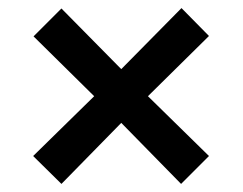

<svg xmlns="http://www.w3.org/2000/svg" viewBox="-20 -488 600 475"><path d="M132 -467 280 -317 429 -468 497 -399 346 -250 497 -102 428 -33 280 -184 132 -33 62 -102 213 -250 63 -398Z"/></svg>

Font: TitilliumWebSemiBold
Style: Bold
Weight: 600
Version: Version 1.001;PS 57.000;hotconv 1.0.70;makeotf.lib2.5.55311